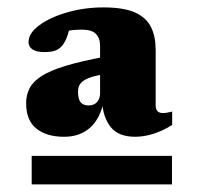

<svg xmlns="http://www.w3.org/2000/svg" viewBox="-20 -714 532 518"><path d="M65.5 -216.5V-293.5H444V-216.5ZM263 -514Q240.5 -510.5 226 -505.8Q211.5 -501 204 -495.2Q196.5 -489.5 193.5 -482.5Q190.5 -475.5 190.5 -466.5Q190.5 -446 197.8 -437.8Q205 -429.5 219 -429.5Q234 -429.5 242 -439Q250 -448.5 250 -462.5V-590Q250 -611 238.8 -622.5Q227.5 -634 201.5 -634Q189 -634 178.5 -633Q168 -632 160 -630L172.5 -667.5Q168.5 -638.5 163 -621Q157.5 -603.5 149.5 -593Q141.5 -582.5 130.5 -578Q119.5 -573.5 100 -573.5Q79 -573.5 68 -580.5Q57 -587.5 57 -600.5Q57 -624.5 86.2 -646Q115.5 -667.5 161.8 -680.8Q208 -694 259 -694Q314.5 -694 345 -680Q375.5 -666 387.8 -640.2Q400 -614.5 400 -579V-429.5Q400 -419.5 404.8 -414.2Q409.5 -409 419.5 -409Q424.5 -409 430.5 -410Q436.5 -411 444.5 -413V-377Q420.5 -361.5 394.5 -353.2Q368.5 -345 345 -345Q299 -345 278.2 -371.8Q257.5 -398.5 255.5 -440.5L260.5 -442.5Q250 -393 222.5 -369Q195 -345 153 -345Q105.5 -345 78 -367.2Q50.5 -389.5 50.5 -435.5Q50.5 -458 59.8 -476Q69 -494 92.5 -509Q116 -524 157.5 -536.5Q199 -549 263 -561Z"/></svg>

Font: Newsreader ExtraBold
Style: Regular
Weight: 800
Designer: Hugues Gentile
Foundry: Production Type
Version: Version 1.003